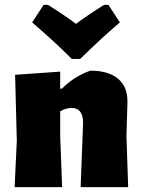

<svg xmlns="http://www.w3.org/2000/svg" viewBox="-20 -768 584 788"><path d="M311 0 321 -264Q321 -325 274 -325Q251 -325 227 -311V-210L235 0H40L49 -190L42 -461L227 -474V-404H234Q286 -456 351 -478Q426 -478 465.5 -444Q505 -410 503 -346L499 -210L506 0ZM472 -676Q403 -618 309 -526H275Q205 -596 112 -676L159 -748H177Q253 -700 292 -670Q331 -700 407 -748H425Z"/></svg>

Font: Luna Sans Black
Style: Regular
Weight: 900
Designer: Juan Pablo del Peral
Foundry: Huerta Tipografica
Version: Version 2.001; ttfautohint (v1.5)